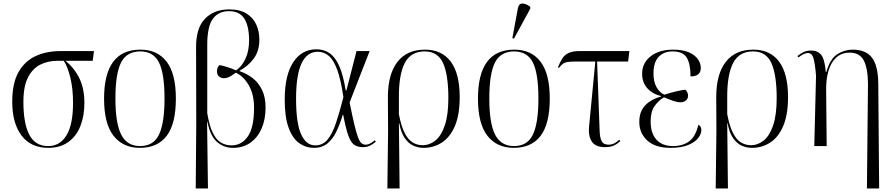

<svg xmlns="http://www.w3.org/2000/svg" viewBox="-20 -824 5045 1083"><path d="M252 10Q154 10 101.5 -59.5Q49 -129 49 -250Q49 -354 84 -416.5Q119 -479 180.5 -507.5Q242 -536 324 -536H510L503 -481H349Q399 -441 427.5 -383Q456 -325 456 -243Q456 -170 433.5 -113Q411 -56 365.5 -23Q320 10 252 10ZM252 0Q318 0 355 -60.5Q392 -121 392 -245Q392 -323 377 -385Q362 -447 340 -481H303Q251 -481 207.5 -459.5Q164 -438 138 -387.5Q112 -337 112 -250Q112 -127 145.5 -63.5Q179 0 252 0Z M769 10Q674 10 620.5 -58Q567 -126 567 -268Q567 -544 772 -544Q868 -544 920 -476Q972 -408 972 -268Q972 -126 920.5 -58Q869 10 769 10ZM770 0Q846 0 877 -65Q908 -130 908 -268Q908 -410 876.5 -472Q845 -534 771 -534Q695 -534 663 -471.5Q631 -409 631 -268Q631 -128 664 -64Q697 0 770 0Z M1084 239 1087 -126 1086 -556Q1085 -665 1136 -718Q1187 -771 1273 -771Q1333 -771 1370.5 -747.5Q1408 -724 1425.5 -685.5Q1443 -647 1443 -600Q1443 -537 1411.5 -494Q1380 -451 1331 -425V-423Q1372 -409 1405 -383.5Q1438 -358 1458 -317Q1478 -276 1478 -217Q1478 -151 1456 -100Q1434 -49 1393 -19.5Q1352 10 1294 10Q1243 10 1204.5 -23Q1166 -56 1150 -137H1148L1153 239ZM1286 -4Q1343 -4 1378 -54.5Q1413 -105 1413 -216Q1413 -292 1383 -343.5Q1353 -395 1310 -414Q1300 -406 1281 -394.5Q1262 -383 1242 -383Q1227 -383 1215.5 -392.5Q1204 -402 1204 -422Q1204 -429 1206.5 -439Q1209 -449 1218 -457Q1235 -454 1261 -446Q1287 -438 1312 -427Q1345 -450 1365 -493.5Q1385 -537 1385 -596Q1385 -676 1358.5 -718.5Q1332 -761 1271 -761Q1213 -761 1181 -718.5Q1149 -676 1149 -570V-186Q1161 -113 1181 -73.5Q1201 -34 1227.5 -19Q1254 -4 1286 -4Z M1751 10Q1706 10 1668.5 -16Q1631 -42 1608.5 -102Q1586 -162 1586 -262Q1586 -400 1634 -473Q1682 -546 1765 -546Q1807 -546 1839 -524Q1871 -502 1893.5 -451.5Q1916 -401 1930 -314H1934L1991 -536H2065L1952 -246Q1968 -166 1979.5 -118.5Q1991 -71 2000.5 -47Q2010 -23 2020 -15.5Q2030 -8 2043 -8Q2057 -8 2071 -16.5Q2085 -25 2094 -33L2100 -25Q2088 -14 2070 -4Q2052 6 2027 6Q1996 6 1977 -8Q1958 -22 1944 -61.5Q1930 -101 1916 -176H1913Q1898 -125 1878 -83Q1858 -41 1827.5 -15.5Q1797 10 1751 10ZM1758 -4Q1800 -4 1827 -36Q1854 -68 1874.5 -128.5Q1895 -189 1917 -276Q1903 -372 1883 -428Q1863 -484 1835.5 -508Q1808 -532 1773 -532Q1650 -532 1650 -268Q1650 -129 1678.5 -66.5Q1707 -4 1758 -4Z M2165 239 2169 -83 2168 -277Q2168 -405 2221.5 -474.5Q2275 -544 2377 -544Q2472 -544 2522.5 -476.5Q2573 -409 2573 -276Q2573 -177 2546 -113.5Q2519 -50 2472.5 -20Q2426 10 2369 10Q2340 10 2312.5 -2Q2285 -14 2263.5 -44.5Q2242 -75 2232 -129H2230L2234 239ZM2364 -5Q2403 -5 2436 -31.5Q2469 -58 2489 -117Q2509 -176 2509 -271Q2509 -401 2479.5 -467.5Q2450 -534 2375 -534Q2297 -534 2263 -468Q2229 -402 2230 -273V-180Q2243 -112 2262.5 -74Q2282 -36 2307.5 -20.5Q2333 -5 2364 -5Z M2878 10Q2783 10 2729.5 -58Q2676 -126 2676 -268Q2676 -544 2881 -544Q2977 -544 3029 -476Q3081 -408 3081 -268Q3081 -126 3029.5 -58Q2978 10 2878 10ZM2879 0Q2955 0 2986 -65Q3017 -130 3017 -268Q3017 -410 2985.5 -472Q2954 -534 2880 -534Q2804 -534 2772 -471.5Q2740 -409 2740 -268Q2740 -128 2773 -64Q2806 0 2879 0ZM2879 -606 2870 -609 2901 -776Q2906 -805 2928 -804Q2950 -803 2971 -785V-775Z M3393 6Q3338 6 3317.5 -26.5Q3297 -59 3303 -113L3338 -477H3232Q3201 -477 3183.5 -474.5Q3166 -472 3155 -464Q3144 -456 3133 -441L3127 -444Q3139 -474 3152 -494.5Q3165 -515 3188 -525.5Q3211 -536 3251 -536H3530L3523 -477H3348L3362 -94Q3363 -48 3373.5 -28Q3384 -8 3413 -8Q3430 -8 3445 -15.5Q3460 -23 3473 -36L3479 -28Q3458 -9 3439 -1.5Q3420 6 3393 6Z M3763 10Q3675 10 3630.5 -32Q3586 -74 3586 -136Q3586 -196 3620 -230.5Q3654 -265 3709 -280V-282Q3660 -294 3631 -326.5Q3602 -359 3602 -408Q3602 -469 3650 -506.5Q3698 -544 3777 -544Q3831 -544 3865.5 -529Q3900 -514 3916.5 -490Q3933 -466 3933 -441Q3933 -393 3875 -393Q3875 -464 3853.5 -499Q3832 -534 3773 -534Q3724 -534 3695 -503Q3666 -472 3666 -410Q3666 -361 3684 -331Q3702 -301 3727 -290Q3801 -313 3845 -318Q3861 -305 3861 -284Q3861 -267 3848.5 -257Q3836 -247 3819 -247Q3800 -247 3778.5 -254.5Q3757 -262 3726 -275Q3696 -259 3673 -227Q3650 -195 3650 -140Q3650 -71 3683.5 -35.5Q3717 0 3775 0Q3831 0 3867.5 -27Q3904 -54 3919 -120Q3936 -113 3936 -90Q3936 -68 3918 -45Q3900 -22 3861.5 -6Q3823 10 3763 10Z M4017 239 4021 -83 4020 -277Q4020 -405 4073.5 -474.5Q4127 -544 4229 -544Q4324 -544 4374.5 -476.5Q4425 -409 4425 -276Q4425 -177 4398 -113.5Q4371 -50 4324.5 -20Q4278 10 4221 10Q4192 10 4164.5 -2Q4137 -14 4115.5 -44.5Q4094 -75 4084 -129H4082L4086 239ZM4216 -5Q4255 -5 4288 -31.5Q4321 -58 4341 -117Q4361 -176 4361 -271Q4361 -401 4331.5 -467.5Q4302 -534 4227 -534Q4149 -534 4115 -468Q4081 -402 4082 -273V-180Q4095 -112 4114.5 -74Q4134 -36 4159.5 -20.5Q4185 -5 4216 -5Z M4870 239 4876 -352Q4875 -440 4852 -483.5Q4829 -527 4773 -527Q4727 -527 4697 -499.5Q4667 -472 4653 -424Q4639 -376 4640 -316L4643 0H4573L4583 -397Q4577 -469 4568 -497Q4559 -525 4537 -525Q4527 -525 4513.5 -519Q4500 -513 4484 -500L4478 -508Q4494 -521 4512 -530Q4530 -539 4554 -539Q4593 -539 4612.5 -514Q4632 -489 4638 -418H4641Q4662 -492 4702.5 -518Q4743 -544 4789 -544Q4865 -544 4899 -498Q4933 -452 4934 -354L4939 239Z"/></svg>

Font: Noto Serif Display SemiCondensed Light
Style: Regular
Weight: 300
Width: 4
Designer: Monotype Design Team
Foundry: Monotype Imaging Inc.
Version: Version 2.009